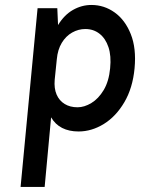

<svg xmlns="http://www.w3.org/2000/svg" viewBox="-20 -517 586 774"><path d="M63 236.5 131.5 -484H211Q211.5 -467 212.5 -450Q213.5 -433 214 -416Q239 -457 274.2 -477Q309.5 -497 348.5 -497Q400 -497 442.2 -466.8Q484.5 -436.5 507.2 -379.5Q530 -322.5 522.5 -242Q515 -162 481.2 -104.8Q447.5 -47.5 398.5 -17.2Q349.5 13 296.5 13Q258.5 13 230.5 -1.2Q202.5 -15.5 186 -44L160 236.5ZM292.5 -84.5Q320 -84.5 348.5 -101.8Q377 -119 398 -154Q419 -189 424 -242Q429 -292 417.2 -327Q405.5 -362 381.2 -381Q357 -400 324 -400Q296 -400 270.8 -385.8Q245.5 -371.5 229 -344.2Q212.5 -317 209 -278L200.5 -195.5Q197.5 -160.5 208.2 -135.8Q219 -111 240.8 -97.8Q262.5 -84.5 292.5 -84.5Z"/></svg>

Font: Karla SemiBold
Style: Italic
Weight: 600
Italic angle: -8°
Designer: Jonathan Pinhorn
Version: Version 2.004;gftools[0.9.33]